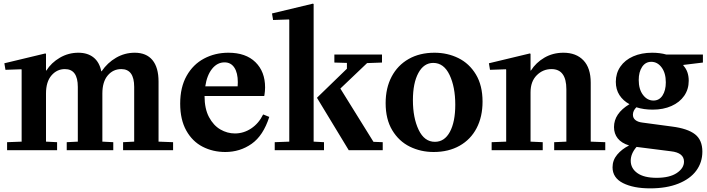

<svg xmlns="http://www.w3.org/2000/svg" viewBox="-20 -826 3886 1056"><path d="M543 -47 603 -44V0H347V-44L408 -47V-348Q408 -446 337 -446Q293 -446 263 -411Q233 -376 233 -312V-47L294 -44V0H19V-44L99 -47V-443L97 -445L10 -442L4 -478L229 -532L233 -530V-438H235Q262 -481 309 -508.5Q356 -536 411 -536Q462 -536 494.5 -510Q527 -484 537 -434H539Q571 -481 618.5 -508.5Q666 -536 721 -536Q785 -536 818.5 -495.5Q852 -455 852 -377V-47L932 -44V0H657V-44L718 -47V-348Q718 -446 647 -446Q602 -446 572.5 -411Q543 -376 543 -312Z M1236 -536Q1332 -536 1385 -484Q1438 -432 1438 -345Q1438 -326 1434 -300L1432 -298H1105Q1105 -228 1129.5 -182Q1154 -136 1192 -114Q1230 -92 1272 -92Q1320 -92 1361.5 -119.5Q1403 -147 1427 -196H1429L1461 -183Q1428 -80 1364 -35Q1300 10 1219 10Q1151 10 1094.5 -19Q1038 -48 1004.5 -108Q971 -168 971 -256Q971 -346 1006.5 -409Q1042 -472 1102.5 -504Q1163 -536 1236 -536ZM1287 -351Q1288 -359 1288 -374Q1288 -425 1269 -454Q1250 -483 1215 -483Q1175 -483 1146.5 -447.5Q1118 -412 1109 -351Z M1701 -806 1705 -804V-47L1762 -44V0H1491V-44L1571 -47V-717L1569 -719L1482 -716L1476 -752ZM1724 -289 1888 -448V-480L1819 -482V-526H2081V-482L1999 -479L1852 -339L2034 -46L2085 -44V0H1898L1724 -287Z M2370 -536Q2441 -536 2501 -506.5Q2561 -477 2597.5 -416.5Q2634 -356 2634 -267Q2634 -184 2601.5 -121.5Q2569 -59 2508 -24.5Q2447 10 2365 10Q2294 10 2234 -19.5Q2174 -49 2137.5 -109.5Q2101 -170 2101 -259Q2101 -342 2134 -404.5Q2167 -467 2227.5 -501.5Q2288 -536 2370 -536ZM2372 -46Q2425 -46 2454.5 -101Q2484 -156 2484 -250Q2484 -348 2452.5 -414Q2421 -480 2363 -480Q2311 -480 2281 -424.5Q2251 -369 2251 -275Q2251 -178 2282.5 -112Q2314 -46 2372 -46Z M2894 -532 2898 -530V-438H2900Q2928 -482 2974.5 -509Q3021 -536 3079 -536Q3149 -536 3189 -494Q3229 -452 3229 -371V-47L3309 -44V0H3028V-44L3095 -47V-335Q3095 -446 3013 -446Q2966 -446 2932 -412Q2898 -378 2898 -318V-47L2965 -44V0H2684V-44L2764 -47V-443L2762 -445L2675 -442L2669 -478Z M3574 -273Q3606 -273 3624 -301Q3642 -329 3642 -373Q3642 -424 3619 -455Q3596 -486 3562 -486Q3530 -486 3511.5 -458Q3493 -430 3493 -386Q3493 -335 3516.5 -304Q3540 -273 3574 -273ZM3440 -26Q3398 -39 3377.5 -65Q3357 -91 3357 -127Q3357 -202 3442 -253Q3407 -272 3387 -303Q3367 -334 3367 -376Q3367 -423 3392 -459.5Q3417 -496 3462.5 -516Q3508 -536 3567 -536Q3609 -536 3645 -526H3846V-482L3739 -469L3738 -466Q3768 -434 3768 -382Q3768 -335 3743 -299Q3718 -263 3673 -243Q3628 -223 3570 -223Q3520 -223 3480 -236Q3461 -217 3461 -195Q3461 -177 3474.5 -166Q3488 -155 3512 -152L3676 -130Q3762 -119 3802.5 -87.5Q3843 -56 3843 8Q3843 67 3809.5 112.5Q3776 158 3711 184Q3646 210 3556 210Q3464 210 3406.5 181Q3349 152 3349 94Q3349 55 3374.5 24.5Q3400 -6 3440 -26ZM3591 152Q3663 152 3702.5 125.5Q3742 99 3742 63Q3742 14 3670 6L3481 -18Q3449 19 3449 58Q3449 100 3485.5 126Q3522 152 3591 152Z"/></svg>

Font: Minipax
Style: Bold
Weight: 600
Designer: Raphaël Ronot, Igor Stepanchenko (Cyrillic)
Foundry: steppetype
Version: Version 1.002